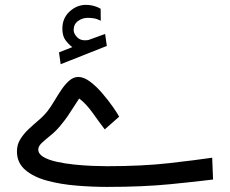

<svg xmlns="http://www.w3.org/2000/svg" viewBox="-20 -754 927 774"><path d="M271.5 -564Q254.9 -576.7 243.2 -593.3Q231.4 -609.9 231.4 -638.7Q231.4 -680.7 260.5 -707.5Q289.6 -734.4 326.7 -734.4Q358.9 -734.4 385.7 -718.8L386.2 -670.4Q371.1 -678.2 357.9 -680.2Q344.7 -682.1 333.5 -682.1Q312.5 -682.1 294.7 -669.4Q276.9 -656.7 276.9 -632.3Q277.3 -617.2 292.2 -602.8Q307.1 -588.4 334.5 -592.3Q335.4 -592.3 336.7 -592.8Q337.9 -593.3 339.4 -593.8L403.8 -617.2L410.6 -568.8L224.6 -495.1L217.8 -543ZM410.6 -84Q553.7 -84 661.1 -96.2Q768.6 -108.4 835.4 -118.2L838.9 -30.3Q777.8 -22.5 667 -11.5Q556.2 -0.5 411.6 -0.5Q351.1 -0.5 287.1 -5.9Q223.1 -11.2 169.2 -25.9Q115.2 -40.5 81.8 -69.1Q48.3 -97.7 48.3 -143.6Q48.3 -170.9 61.8 -192.6Q75.2 -214.4 95.2 -233.2Q115.2 -252 136.2 -269.8Q157.2 -287.6 172.4 -307.1Q185.5 -324.2 199.2 -347.4Q212.9 -370.6 227.8 -392.6Q242.7 -414.6 259.5 -429.2Q276.4 -443.8 295.9 -443.8Q317.9 -443.8 343.5 -424.6Q369.1 -405.3 392.8 -377.4Q416.5 -349.6 434.8 -323.5Q453.1 -297.4 460.4 -283.7L402.3 -232.4Q379.9 -261.7 353.8 -298.6Q327.6 -335.4 299.3 -356.9Q284.2 -334.5 273.9 -318.1Q263.7 -301.8 252.7 -285.6Q241.7 -269.5 223.1 -247.1Q205.1 -225.1 184.3 -208.5Q163.6 -191.9 148.9 -178.2Q134.3 -164.6 134.3 -151.4Q134.3 -133.8 154.5 -121.6Q174.8 -109.4 207.5 -102.1Q240.2 -94.7 277.8 -90.8Q315.4 -86.9 350.6 -85.4Q385.7 -84 410.6 -84Z"/></svg>

Font: Vazirmatn FD
Style: Regular
Weight: 400
Designer: Saber Rastikerdar
Foundry: Saber Rastikerdar
Version: Version 33.001